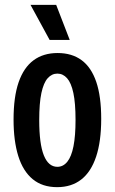

<svg xmlns="http://www.w3.org/2000/svg" viewBox="-20 -760 474 793"><path d="M216 13Q155 13 115 -20Q75 -53 55.5 -115.5Q36 -178 36 -266Q36 -360 57 -420.5Q78 -481 118.5 -511Q159 -541 218 -541Q277 -541 317 -511.5Q357 -482 377.5 -422Q398 -362 398 -269Q398 -176 377 -113Q356 -50 315.5 -18.5Q275 13 216 13ZM217 -71Q241 -71 258 -92Q275 -113 283.5 -156Q292 -199 292 -265Q292 -334 283 -376Q274 -418 257 -437Q240 -456 217 -456Q194 -456 177 -437Q160 -418 151 -376Q142 -334 142 -264Q142 -166 161 -118.5Q180 -71 217 -71ZM185 -595 106 -740H212L268 -595Z"/></svg>

Font: Bricolage Grotesque 24pt Condensed Medium
Style: Regular
Weight: 500
Width: 3
Designer: Mathieu Triay
Foundry: Atelier Triay
Version: Version 1.001;gftools[0.9.33.dev8+g029e19f]